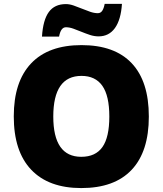

<svg xmlns="http://www.w3.org/2000/svg" viewBox="-20 -957 837 987"><path d="M745.1 -357.9Q745.1 -177.7 656.7 -84Q568.4 9.8 397.9 9.8Q230 9.8 140.4 -84.5Q50.8 -178.7 50.8 -358.9Q50.8 -537.1 139.9 -631.1Q229 -725.1 398.9 -725.1Q569.3 -725.1 657.2 -631.8Q745.1 -538.6 745.1 -357.9ZM253.9 -357.9Q253.9 -150.9 397.9 -150.9Q471.2 -150.9 506.6 -201.2Q542 -251.5 542 -357.9Q542 -464.8 506.1 -515.9Q470.2 -566.9 398.9 -566.9Q253.9 -566.9 253.9 -357.9ZM486.8 -770Q464.8 -770 442.6 -777.3Q420.4 -784.7 398.9 -793.5Q377.4 -802.2 357.2 -809.6Q336.9 -816.9 318.8 -816.9Q292.5 -816.9 283.7 -769H195.8Q201.2 -854.5 231 -895.3Q260.7 -936 318.8 -936Q337.4 -936 358.4 -928.7Q379.4 -921.4 400.9 -912.6Q422.4 -903.8 443.4 -896.5Q464.4 -889.2 482.9 -889.2Q497.1 -889.2 505.4 -901.4Q513.7 -913.6 518.1 -937H606.9Q601.6 -855.5 570.8 -812.7Q540 -770 486.8 -770Z"/></svg>

Font: Open Sans ExtBd
Style: Bold
Weight: 800
Foundry: Ascender Corporation
Version: Version 1.10